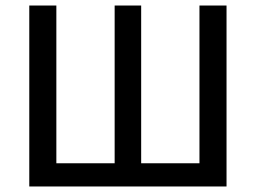

<svg xmlns="http://www.w3.org/2000/svg" viewBox="-20 -675 927 695"><path d="M86 0V-655H184V-84H395V-655H491V-84H702V-655H800V0Z"/></svg>

Font: UmiuVSE Medium
Style: Regular
Weight: 500
Designer: Paul D. Hunt
Foundry: Adobe
Version: Version 3.046;September 5, 2023;FontCreator 14.0.0.2901 64-b